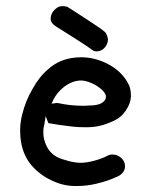

<svg xmlns="http://www.w3.org/2000/svg" viewBox="-20 -621 502 638"><path d="M175.8 -206.1Q149.4 -210 140.6 -211.9L131.8 -235.4L127.9 -210.9Q124 -192.4 124 -189.5Q124 -185.5 124 -180.7Q124 -158.2 133.8 -137.7Q145.5 -112.3 168.9 -99.6Q181.6 -92.8 208 -85.9Q230.5 -80.1 247.1 -80.1H248H249Q267.6 -80.1 293 -86.9Q319.3 -93.8 336.9 -103.5Q346.7 -108.4 355.5 -107.4Q366.2 -107.4 377 -100.6Q395.5 -87.9 395.5 -68.4Q395.5 -49.8 376 -37.1Q339.8 -19.5 300.8 -10.7Q268.6 -2.9 236.3 -2.9Q230.5 -2.9 225.6 -2.9Q187.5 -3.9 151.4 -21.5Q113.3 -39.1 85 -71.3Q57.6 -103.5 49.8 -149.4Q46.9 -168 46.9 -186.5Q46.9 -213.9 53.7 -240.2Q64.5 -285.2 87.9 -325.2Q110.4 -366.2 140.6 -391.6Q177.7 -424.8 230.5 -429.7Q240.2 -430.7 250 -430.7Q292 -430.7 333 -411.1Q385.7 -385.7 408.2 -338.9Q415 -324.2 415 -303.7Q415 -278.3 397.5 -252.9Q381.8 -229.5 356.4 -218.8Q330.1 -207 312.5 -203.1Q292 -198.2 268.6 -198.2Q266.6 -198.2 264.6 -198.2Q239.3 -198.2 221.7 -200.2Q204.1 -202.1 175.8 -206.1ZM232.4 -491.2Q206.1 -507.8 166 -533.2Q148.4 -543.9 148.4 -558.6Q148.4 -580.1 168.9 -594.7Q175.8 -600.6 188.5 -600.6Q195.3 -600.6 203.1 -598.6Q204.1 -598.6 268.6 -556.6Q319.3 -523.4 325.2 -517.6Q331.1 -513.7 335 -504.9Q338.9 -492.2 338.9 -489.3Q337.9 -473.6 327.1 -461.9Q317.4 -451.2 301.8 -450.2Q293 -450.2 289.1 -453.1Q274.4 -464.8 232.4 -491.2ZM151.4 -276.4 164.1 -278.3Q168.9 -279.3 173.8 -278.3Q213.9 -269.5 255.9 -269.5Q266.6 -269.5 277.3 -270.5Q317.4 -270.5 329.1 -289.1Q332 -293.9 332 -299.8Q332 -312.5 313.5 -327.1Q300.8 -337.9 282.2 -345.7Q263.7 -353.5 249 -353.5Q220.7 -353.5 192.4 -332Q168.9 -313.5 157.2 -289.1Z"/></svg>

Font: sage sans
Style: Regular
Weight: 400
Version: Version 001.032